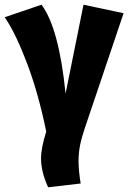

<svg xmlns="http://www.w3.org/2000/svg" viewBox="-39 -570 544 814"><path d="M239 -173 315 -550 485 -514 321 -28Q307 13 300.5 45.5Q294 78 294 113Q294 153 303 208L165 224Q135 158 135 102Q135 57 157 -12Q124 -174 75.5 -302Q27 -430 -19 -497L137 -550Q211 -451 239 -173Z"/></svg>

Font: Fira Sans Condensed ExtraBold
Style: Regular
Weight: 800
Width: 3
Designer: Carrois Corporate & Edenspiekermann AG
Foundry: Carrois Corporate GbR & Edenspiekermann AG
Version: Version 4.203